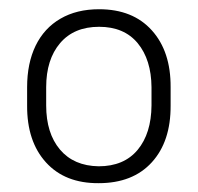

<svg xmlns="http://www.w3.org/2000/svg" viewBox="-20 -742 435 422"><path d="M39.6 -510.3V-550.3Q39.6 -603 58.3 -641.6Q77.1 -680.2 112.8 -700.9Q148.4 -721.7 197.8 -721.7Q272 -721.7 313.7 -675.3Q355.5 -628.9 355 -550.3V-510.3Q355.5 -431.2 313.7 -385.3Q272 -339.4 196.8 -339.4Q123 -338.9 81.1 -385Q39.1 -431.2 39.6 -510.3ZM81.5 -550.3V-510.3Q81.5 -449.2 111.8 -413.3Q142.1 -377.4 196.8 -376.5Q252.4 -376.5 282.5 -412.6Q312.5 -448.7 313 -510.3V-550.3Q312.5 -610.8 282.7 -647Q252.9 -683.1 197.8 -683.1Q142.6 -683.1 112.1 -647.2Q81.5 -611.3 81.5 -550.3Z"/></svg>

Font: Inter Tight ExtraLight
Style: Regular
Weight: 250
Designer: Rasmus Andersson
Foundry: rsms
Version: Version 3.004